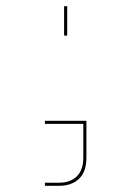

<svg xmlns="http://www.w3.org/2000/svg" viewBox="-20 -560 424 620"><path d="M259 -170V-51Q259 -5 235 17.5Q211 40 171 40H125V30H171Q207 30 228 9.5Q249 -11 249 -51V-160H125V-170ZM187 -445V-540H197V-445Z"/></svg>

Font: Bungee Hairline
Style: Regular
Weight: 400
Designer: David Jonathan Ross
Foundry: David Jonathan Ross
Version: Version 1.000;PS 1.0;hotconv 1.0.72;makeotf.lib2.5.5900